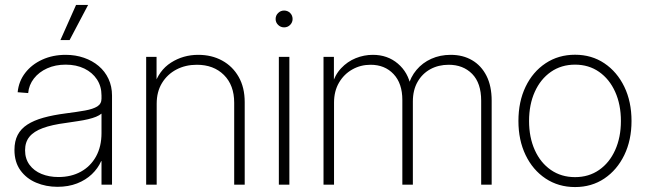

<svg xmlns="http://www.w3.org/2000/svg" viewBox="-20 -755 2641 785"><path d="M214.8 8.8Q168 8.8 127.9 -8.1Q87.9 -24.9 63.5 -58.6Q39.1 -92.3 39.1 -142.1Q39.1 -177.7 52.2 -203.1Q65.4 -228.5 91.8 -245.6Q118.2 -262.7 157.5 -273.7Q196.8 -284.7 249.5 -291.5Q295.4 -297.4 327.9 -303.2Q360.4 -309.1 377.7 -319.8Q395 -330.6 395 -351.6V-364.7Q395 -401.9 376.5 -430.2Q357.9 -458.5 325 -474.6Q292 -490.7 248.5 -490.7Q206.5 -490.7 172.9 -475.6Q139.2 -460.4 118.7 -434.1Q98.1 -407.7 95.2 -374.5L52.2 -377.9Q56.6 -422.9 83.3 -457.3Q109.9 -491.7 152.8 -511.2Q195.8 -530.8 248.5 -530.8Q288.6 -530.8 323.2 -518.8Q357.9 -506.8 383.5 -485.1Q409.2 -463.4 423.6 -432.6Q438 -401.9 438 -364.3V0H395V-96.2H393.6Q380.4 -66.4 355.5 -42.7Q330.6 -19 295.2 -5.1Q259.8 8.8 214.8 8.8ZM218.8 -31.2Q271 -31.2 310.5 -53Q350.1 -74.7 372.6 -115.2Q395 -155.8 395 -210.9V-290.5Q386.2 -283.2 372.6 -277.6Q358.9 -272 340.3 -267.6Q321.8 -263.2 298.8 -259.8Q275.9 -256.3 249.5 -252.4Q192.4 -245.1 155.3 -231.4Q118.2 -217.8 100.3 -195.8Q82.5 -173.8 82.5 -140.6Q82.5 -106 100.6 -81.3Q118.7 -56.6 149.7 -43.9Q180.7 -31.2 218.8 -31.2ZM227.1 -591.3 291 -734.9H340.3L264.6 -591.3Z M620.6 -331.1V0H577.6V-522.5H620.1V-401.9H608.9Q629.4 -467.3 679.2 -499Q729 -530.8 790.5 -530.8Q845.7 -530.8 888.4 -507.3Q931.2 -483.9 955.8 -440.7Q980.5 -397.5 980.5 -337.4V0H937.5V-335Q937.5 -406.7 895.5 -448.5Q853.5 -490.2 784.7 -490.2Q738.3 -490.2 701.2 -470.7Q664.1 -451.2 642.3 -415.5Q620.6 -379.9 620.6 -331.1Z M1120.1 0V-522.5H1163.1V0ZM1141.6 -643.1Q1127.4 -643.1 1117.2 -653.1Q1106.9 -663.1 1106.9 -677.2Q1106.9 -691.9 1117.2 -701.9Q1127.4 -711.9 1141.6 -711.9Q1156.2 -711.9 1166.3 -701.9Q1176.3 -691.9 1176.3 -677.2Q1176.3 -663.6 1166.3 -653.3Q1156.2 -643.1 1141.6 -643.1Z M1302.7 0V-522.5H1345.2V-406.2H1336.9Q1348.6 -448.2 1374.5 -475.8Q1400.4 -503.4 1434.3 -517.1Q1468.3 -530.8 1504.4 -530.8Q1564.5 -530.8 1606.7 -494.9Q1648.9 -459 1659.7 -400.9H1648.4Q1658.2 -439.9 1682.9 -469.2Q1707.5 -498.5 1743.4 -514.6Q1779.3 -530.8 1822.8 -530.8Q1872.6 -530.8 1910.2 -508.8Q1947.8 -486.8 1969 -445.1Q1990.2 -403.3 1990.2 -343.3V0H1947.3V-343.3Q1947.3 -415.5 1910.4 -452.9Q1873.5 -490.2 1814.5 -490.2Q1772.9 -490.2 1739.7 -472.2Q1706.5 -454.1 1687.3 -420.4Q1668 -386.7 1668 -339.8V0H1625V-346.2Q1625 -414.1 1589.1 -452.1Q1553.2 -490.2 1495.1 -490.2Q1454.1 -490.2 1420.2 -470.9Q1386.2 -451.7 1366 -417Q1345.7 -382.3 1345.7 -335.4V0Z M2331.1 9.8Q2263.2 9.8 2210.7 -25.1Q2158.2 -60.1 2128.9 -121.1Q2099.6 -182.1 2099.6 -260.3Q2099.6 -339.4 2128.9 -400.4Q2158.2 -461.4 2210.7 -496.3Q2263.2 -531.2 2331.1 -531.2Q2398.9 -531.2 2450.9 -496.3Q2502.9 -461.4 2532.5 -400.4Q2562 -339.4 2562 -260.3Q2562 -182.1 2532.5 -121.1Q2502.9 -60.1 2450.9 -25.1Q2398.9 9.8 2331.1 9.8ZM2331.1 -30.8Q2387.2 -30.8 2429.4 -60.1Q2471.7 -89.4 2495.1 -141.4Q2518.6 -193.4 2518.6 -260.3Q2518.6 -327.6 2495.1 -379.6Q2471.7 -431.6 2429.4 -461.2Q2387.2 -490.7 2331.1 -490.7Q2274.9 -490.7 2232.4 -461.2Q2189.9 -431.6 2166.5 -379.6Q2143.1 -327.6 2143.1 -260.3Q2143.1 -193.4 2166.5 -141.4Q2189.9 -89.4 2232.4 -60.1Q2274.9 -30.8 2331.1 -30.8Z"/></svg>

Font: Inter 28pt ExtraLight
Style: Regular
Weight: 250
Designer: Rasmus Andersson
Foundry: rsms
Version: Version 4.001;git-66647c0bb